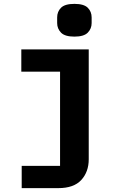

<svg xmlns="http://www.w3.org/2000/svg" viewBox="-20 -771 640 991"><path d="M92 85H290V-401H90V-516H438V51Q438 116 399.5 158Q361 200 281 200H92ZM364 -582Q315 -582 295 -602.5Q275 -623 275 -652V-681Q275 -711 295 -731Q315 -751 364 -751Q413 -751 433 -731Q453 -711 453 -681V-652Q453 -623 433 -602.5Q413 -582 364 -582Z"/></svg>

Font: Lilex
Style: Regular
Weight: 400
Monospace: yes
Designer: Mike Abbink, Paul van der Laan, Pieter van Rosmalen, Mikhael Khrustik
Foundry: Mikhael Khrustik
Version: Version 2.510